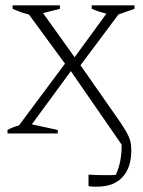

<svg xmlns="http://www.w3.org/2000/svg" viewBox="-20 -499 533 718"><path d="M8 0V-13Q28 -24 51 -30L223 -261L88 -445Q70 -449 55.5 -454.5Q41 -460 27 -466V-479H204V-466L141 -450L259 -285L378 -448Q349 -455 323 -466V-479H483V-466L423 -445L281 -255L429 -43Q445 -19 454 -3Q463 13 467 28Q471 43 471 63Q471 128 438 163.5Q405 199 344 199Q336 199 328 199Q320 199 311 197V154Q327 155 341.5 155.5Q356 156 370 156Q381 156 391.5 156Q402 156 413 155Q435 108 435 43V42L245 -233L99 -34L196 -13V0Z"/></svg>

Font: Piazzolla ExtraLight
Style: Regular
Weight: 200
Designer: Juan Pablo del Peral
Foundry: Huerta Tipografica
Version: Version 1.330